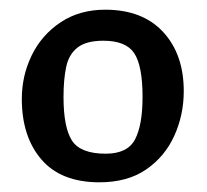

<svg xmlns="http://www.w3.org/2000/svg" viewBox="-20 -729 426 396"><path d="M185 -353Q106 -353 65.5 -400Q25 -447 25 -525Q25 -573 45.5 -615Q66 -657 105 -683Q144 -709 197 -709Q274 -709 316.5 -663Q359 -617 359 -541Q359 -492 339.5 -449Q320 -406 281.5 -379.5Q243 -353 185 -353ZM198 -412Q243 -412 258.5 -441.5Q274 -471 274 -529Q274 -593 257 -619Q240 -645 193 -645Q158 -645 140 -631Q122 -617 116.5 -591Q111 -565 111 -529Q111 -466 128.5 -439Q146 -412 198 -412Z"/></svg>

Font: Faustina Light Medium
Style: Regular
Weight: 500
Version: Version 1.200